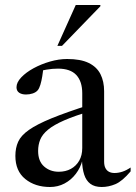

<svg xmlns="http://www.w3.org/2000/svg" viewBox="-20 -738 542 768"><path d="M341 -319.5 347 -295Q279 -275 236.8 -256.5Q194.5 -238 172 -219.2Q149.5 -200.5 141 -179.8Q132.5 -159 132.5 -134Q132.5 -93 156.5 -72Q180.5 -51 215 -51Q242.5 -51 263.5 -62.5Q284.5 -74 296.8 -95.2Q309 -116.5 309 -146V-364.5Q309 -412.5 285.2 -438Q261.5 -463.5 212 -463.5Q189.5 -463.5 166 -459.5Q142.5 -455.5 127.5 -448L153.5 -468.5Q152 -451 149 -432.5Q146 -414 141.5 -399Q137 -384 130.5 -376.5Q123.5 -368.5 110.8 -364.2Q98 -360 84 -360Q67 -360 56.5 -367.2Q46 -374.5 46 -389Q46 -408.5 65 -428.5Q84 -448.5 114.2 -465Q144.5 -481.5 180 -491.8Q215.5 -502 248.5 -502Q302.5 -502 334.8 -486.2Q367 -470.5 381.8 -441.5Q396.5 -412.5 396.5 -373V-92Q396.5 -75.5 401.8 -65.5Q407 -55.5 416.2 -50.8Q425.5 -46 438 -46Q453.5 -46 469.5 -51.2Q485.5 -56.5 502.5 -68V-52.5Q469 -13 441.8 -1.5Q414.5 10 387 10Q358.5 10 341.5 -2.8Q324.5 -15.5 316.8 -39.5Q309 -63.5 308 -97L310 -98Q302 -67 283.2 -42.5Q264.5 -18 238 -4Q211.5 10 180 10Q120.5 10 81 -22Q41.5 -54 41.5 -114.5Q41.5 -146.5 52.8 -171.2Q64 -196 95.5 -218.2Q127 -240.5 186.2 -264.8Q245.5 -289 341 -319.5ZM209.5 -554.5 283 -718H381.5V-713L228 -554.5Z"/></svg>

Font: Newsreader 60pt
Style: Regular
Weight: 400
Designer: Hugues Gentile
Foundry: Production Type
Version: Version 1.003